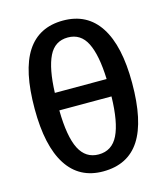

<svg xmlns="http://www.w3.org/2000/svg" viewBox="-115 -860 836 960"><g transform="rotate(-15 302.5 -380.5)"><path d="M554.2 -380.9Q554.2 -183.1 491.7 -86.7Q429.2 9.8 300.8 9.8Q177.7 9.8 113.8 -89.4Q49.8 -188.5 49.8 -380.9Q49.8 -579.1 112.5 -675Q175.3 -771 300.8 -771Q425.3 -771 489.7 -671.9Q554.2 -572.8 554.2 -380.9ZM300.8 -78.1Q370.1 -78.1 402.1 -143.6Q434.1 -209 437 -341.8H167Q168.9 -205.6 201.4 -141.8Q233.9 -78.1 300.8 -78.1ZM301.8 -683.1Q234.4 -683.1 203.4 -619.9Q172.4 -556.6 168 -432.1H436Q431.6 -556.6 400.1 -619.9Q368.7 -683.1 301.8 -683.1Z"/></g></svg>

Font: JBL Sans
Style: Semibold
Weight: 600
Version: Version 1.10